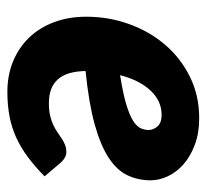

<svg xmlns="http://www.w3.org/2000/svg" viewBox="-40 -526 574 534"><g transform="rotate(-90 247.0 -259.0)"><path d="M12.5 -127Q12.5 -162 26.5 -191.5Q40.5 -221 75.2 -243.8Q110 -266.5 168.5 -282.8Q227 -299 316.5 -308Q315.5 -360.5 293.2 -385.2Q271 -410 227.5 -410Q207 -410 192 -406.5Q177 -403 165.8 -397.5Q154.5 -392 145.5 -385.8Q136.5 -379.5 128.2 -374Q120 -368.5 111 -365Q102 -361.5 90.5 -361.5Q83 -361.5 76 -365.5Q69 -369.5 63.5 -375L23.5 -422Q51 -449 77.2 -468.5Q103.5 -488 131.2 -500.8Q159 -513.5 190.2 -519.5Q221.5 -525.5 258.5 -525.5Q304.5 -525.5 343 -509.8Q381.5 -494 409.2 -465.2Q437 -436.5 452.2 -396Q467.5 -355.5 467.5 -306Q467.5 -243.5 447 -186.8Q426.5 -130 389.5 -86.8Q352.5 -43.5 300.5 -17.8Q248.5 8 185.5 8Q144 8 111.8 -4Q79.5 -16 57.5 -35.2Q35.5 -54.5 24 -78.8Q12.5 -103 12.5 -127ZM194.5 -96.5Q233 -96.5 262 -127.2Q291 -158 305 -212Q257 -204.5 227 -195.8Q197 -187 180.5 -177.2Q164 -167.5 158.2 -156.5Q152.5 -145.5 152.5 -132.5Q152.5 -119.5 162.5 -108Q172.5 -96.5 194.5 -96.5Z"/></g></svg>

Font: Lato Black
Style: Italic
Weight: 900
Italic angle: -7°
Designer: Lukasz Dziedzic
Foundry: tyPoland Lukasz Dziedzic
Version: Version 2.007; 2014-02-27